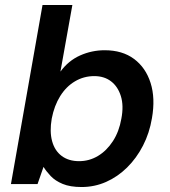

<svg xmlns="http://www.w3.org/2000/svg" viewBox="-20 -740 684 772"><path d="M308 12Q262 12 232 -0.5Q202 -13 184 -32Q166 -51 155 -69L131 0H24L151 -720H271L223 -452Q255 -496 302 -517Q349 -538 401 -538Q472 -538 519 -503Q566 -468 585.5 -406.5Q605 -345 591 -265Q581 -205 555 -154.5Q529 -104 491 -66.5Q453 -29 406.5 -8.5Q360 12 308 12ZM298 -92Q339 -92 374 -113Q409 -134 434 -172.5Q459 -211 468 -263Q478 -315 466 -353.5Q454 -392 426.5 -413Q399 -434 359 -434Q317 -434 281.5 -413Q246 -392 222 -353.5Q198 -315 188 -263Q179 -211 189.5 -172.5Q200 -134 228 -113Q256 -92 298 -92Z"/></svg>

Font: DM Sans 9pt SemiBold
Style: Italic
Weight: 600
Italic angle: -10°
Version: Version 4.004;gftools[0.9.30]